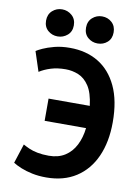

<svg xmlns="http://www.w3.org/2000/svg" viewBox="-99 -975 758 1055"><g transform="rotate(10 280.0 -447.5)"><path d="M234 15Q191 15 155.5 7.5Q120 0 93 -11Q66 -22 47 -34L82 -142Q96 -134 116 -125Q136 -116 164 -110.5Q192 -105 227 -105Q280 -105 317 -128.5Q354 -152 375.5 -194Q397 -236 403 -290H172V-414H402Q393 -486 368 -523.5Q343 -561 308.5 -575Q274 -589 237 -589Q191 -589 154.5 -577.5Q118 -566 92 -549L56 -659Q66 -666 91 -677.5Q116 -689 154 -699Q192 -709 240 -709Q331 -709 398.5 -668.5Q466 -628 504 -547.5Q542 -467 542 -347Q542 -237 505.5 -155.5Q469 -74 400 -29.5Q331 15 234 15ZM384 -759Q353 -759 330 -779Q307 -799 307 -834Q307 -869 330 -889.5Q353 -910 384 -910Q416 -910 438.5 -889.5Q461 -869 461 -834Q461 -799 438.5 -779Q416 -759 384 -759ZM161 -759Q130 -759 107 -779Q84 -799 84 -834Q84 -869 107 -889.5Q130 -910 161 -910Q192 -910 215.5 -889.5Q239 -869 239 -834Q239 -799 215.5 -779Q192 -759 161 -759Z"/></g></svg>

Font: Ubuntu Sans Mono
Style: Bold
Weight: 700
Monospace: yes
Designer: Dalton Maag Ltd
Foundry: Dalton Maag Ltd
Version: Version 1.006